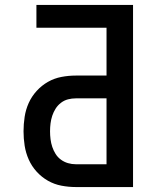

<svg xmlns="http://www.w3.org/2000/svg" viewBox="-20 -755 640 775"><path d="M286 0Q257 0 228 -5.5Q199 -11 173.5 -25.5Q148 -40 128 -62Q108 -84 96 -111Q84 -138 79.5 -167Q75 -196 75 -225Q75 -254 79.5 -283.5Q84 -313 96 -339.5Q108 -366 128 -388Q148 -410 173.5 -424.5Q199 -439 228 -444.5Q257 -450 286 -450H410V-643H127V-735H517V0ZM286 -92H410V-358H286Q270 -358 254.5 -354Q239 -350 226 -340Q213 -330 204.5 -316.5Q196 -303 191 -288Q186 -273 184 -257Q182 -241 182 -225Q182 -209 184 -193Q186 -177 191 -162Q196 -147 204.5 -133.5Q213 -120 226 -110.5Q239 -101 254.5 -96.5Q270 -92 286 -92Z"/></svg>

Font: Iosevka SS04 Semibold Extended
Style: Regular
Weight: 600
Width: 7
Monospace: yes
Designer: Belleve Invis
Foundry: Belleve Invis
Version: Version 19.0.0; ttfautohint (v1.8.4)